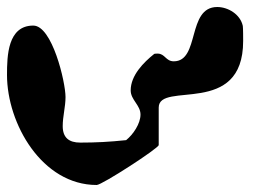

<svg xmlns="http://www.w3.org/2000/svg" viewBox="-60 -487 727 548"><path d="M-40 -273C-40 -134 60 41 216 41C231 41 393 -64 393 -73V-180C393 -257 634 -151 634 -370C634 -377 634 -407 633 -413C626 -446 591 -467 560 -467C473 -467 511 -312 436 -312C413 -312 411 -334 390 -334C388 -334 381 -334 380 -333C350 -309 313 -272 313 -229C313 -202 341 -187 341 -160C341 -134 320 -103 300 -87C252 -82 214 -80 169 -80C137 -80 119 -94 119 -127C119 -155 127 -182 127 -210C127 -253 89 -414 35 -414C-38 -414 -40 -328 -40 -273Z"/></svg>

Font: Charger
Style: Overspray
Weight: 400
Designer: Jasper
Foundry: Cannot Into Space Fonts
Version: Version 0.980